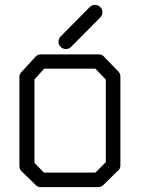

<svg xmlns="http://www.w3.org/2000/svg" viewBox="-20 -821 580 791"><path d="M122 -494V-150L161 -110H373L416 -153V-493L373 -538H162ZM70 -526 127 -588Q135 -597 149 -597H386Q401 -597 408 -588L468 -526Q476 -518 476 -505V-140Q476 -126 467 -119L406 -59Q397 -50 385 -50H149Q136 -50 128 -58L69 -115Q60 -124 60 -137V-506Q60 -516 70 -526ZM221 -649Q221 -662 230 -671L350 -792Q359 -801 371 -801Q384 -801 393 -792Q402 -783 402 -770Q402 -758 393 -749L273 -628Q264 -619 251 -619Q239 -619 230 -628Q221 -637 221 -649Z"/></svg>

Font: 3270 Nerd Font
Style: Regular
Weight: 400
Monospace: yes
Version: Version 3.0.1;Nerd Fonts 3.3.0